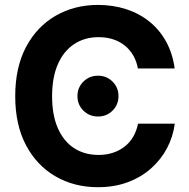

<svg xmlns="http://www.w3.org/2000/svg" viewBox="-20 -758 777 788"><path d="M381.8 10.3Q284.7 10.3 207.8 -34.2Q130.9 -78.6 86.7 -162.1Q42.5 -245.6 42.5 -363.3Q42.5 -481.4 86.9 -565.2Q131.3 -648.9 208.5 -693.4Q285.6 -737.8 381.8 -737.8Q444.3 -737.8 498.3 -720.2Q552.2 -702.6 593.8 -668.9Q635.3 -635.3 661.9 -586.9Q688.5 -538.6 696.8 -477.1H545.9Q540.5 -507.3 526.4 -531.2Q512.2 -555.2 491.2 -571.8Q470.2 -588.4 443.4 -596.9Q416.5 -605.5 384.8 -605.5Q327.1 -605.5 283.9 -576.7Q240.7 -547.9 217.3 -493.9Q193.8 -439.9 193.8 -363.3Q193.8 -285.6 217.5 -231.7Q241.2 -177.7 284.2 -149.9Q327.1 -122.1 384.8 -122.1Q416 -122.1 442.9 -130.9Q469.7 -139.6 491 -156Q512.2 -172.4 526.4 -196.3Q540.5 -220.2 546.4 -250.5H697.3Q690.4 -197.3 665.8 -150.4Q641.1 -103.5 600.3 -67.1Q559.6 -30.8 504.6 -10.3Q449.7 10.3 381.8 10.3ZM382.3 -279.8Q346.7 -279.8 322.3 -304Q297.9 -328.1 297.9 -363.8Q297.9 -398.9 322.3 -423.1Q346.7 -447.3 382.3 -447.3Q417.5 -447.3 441.9 -423.1Q466.3 -398.9 466.3 -363.8Q466.3 -328.1 441.9 -304Q417.5 -279.8 382.3 -279.8Z"/></svg>

Font: Inter 18pt
Style: Bold
Weight: 700
Designer: Rasmus Andersson
Foundry: rsms
Version: Version 4.001;git-66647c0bb